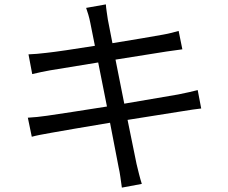

<svg xmlns="http://www.w3.org/2000/svg" viewBox="-20 -811 1040 876"><path d="M107 -274 125 -187C146 -193 174 -198 213 -205C262 -214 369 -232 482 -251L521 -49C528 -19 531 11 536 45L627 28C618 0 610 -34 603 -63L562 -264L808 -303C845 -309 877 -314 898 -316L882 -400C860 -394 832 -388 793 -380L547 -338L507 -539L740 -576C766 -580 797 -584 812 -586L795 -670C778 -665 753 -658 724 -653C682 -645 590 -630 493 -614L472 -722C469 -744 464 -772 463 -791L373 -775C380 -755 387 -733 392 -707L413 -602C319 -587 232 -574 193 -570C161 -566 135 -564 110 -563L127 -473C157 -480 180 -485 208 -490L428 -526L468 -325C354 -307 245 -290 195 -283C169 -279 130 -275 107 -274Z"/></svg>

Font: Noto Sans Mono CJK SC
Style: Regular
Weight: 400
Designer: Ryoko NISHIZUKA 西塚涼子 (kana, bopomofo & ideographs); Paul D. Hunt (Latin, Greek & Cyrillic); Sandoll Communications 산돌커뮤니
Foundry: Adobe
Version: Version 2.004;hotconv 1.0.118;makeotfexe 2.5.65603